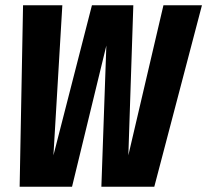

<svg xmlns="http://www.w3.org/2000/svg" viewBox="-20 -713 791 733"><path d="M751 -693 569 0H367L386 -539L255 0H55L68 -693H218L184 -120L331 -693H489L470 -120L604 -693Z"/></svg>

Font: Fira Sans Extra Condensed
Style: Bold Italic
Weight: 700
Width: 3
Italic angle: -8°
Designer: Carrois Corporate & Edenspiekermann AG
Foundry: Carrois Corporate GbR & Edenspiekermann AG
Version: Version 4.203